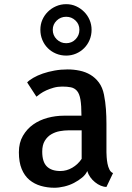

<svg xmlns="http://www.w3.org/2000/svg" viewBox="-20 -883 626 908"><path d="M483.4 -170.9V-163.1Q483.4 -155.3 484.4 -140.1Q485.4 -125 488.3 -109.4Q491.2 -93.8 497.6 -81.1Q503.9 -68.4 514.6 -64.5L483.4 1Q470.7 1 456.5 -4.9Q442.4 -10.7 429.2 -21.5Q416 -32.2 406.7 -45.4Q397.5 -58.6 392.6 -74.2Q385.7 -57.6 368.7 -43.5Q351.6 -29.3 330.1 -18.1Q308.6 -6.8 283.7 -1Q258.8 4.9 237.3 4.9Q204.1 4.9 173.3 -3.9Q142.6 -12.7 119.1 -32.2Q95.7 -51.8 82.5 -84Q69.3 -116.2 69.3 -163.1Q69.3 -208 88.4 -240.7Q107.4 -273.4 137.2 -294.4Q167 -315.4 205.1 -325.7Q243.2 -335.9 282.2 -335.9H365.2Q365.2 -383.8 360.4 -412.1Q355.5 -440.4 343.8 -453.6Q332 -466.8 314.9 -470.2Q297.9 -473.6 274.4 -473.6Q252.9 -473.6 233.9 -468.3Q214.8 -462.9 198.7 -455.6Q182.6 -448.2 170.4 -439.5Q158.2 -430.7 152.3 -425.8L108.4 -493.2Q118.2 -503.9 137.7 -515.1Q157.2 -526.4 182.6 -535.2Q208 -543.9 237.8 -549.3Q267.6 -554.7 299.8 -554.7Q329.1 -554.7 356.9 -548.8Q384.8 -543 407.7 -529.3Q430.7 -515.6 447.8 -492.7Q464.8 -469.7 471.7 -435.5Q478.5 -401.4 481 -366.7Q483.4 -332 483.4 -297.9ZM366.2 -266.6H303.7Q284.2 -266.6 262.7 -262.7Q241.2 -258.8 222.7 -248Q204.1 -237.3 191.9 -217.3Q179.7 -197.3 179.7 -166Q179.7 -117.2 201.7 -95.7Q223.6 -74.2 265.6 -74.2Q294.9 -74.2 321.8 -89.8Q348.6 -105.5 366.2 -131.8ZM293 -863.3Q318.4 -863.3 339.8 -853.5Q361.3 -843.8 377.9 -827.1Q394.5 -810.5 403.8 -788.6Q413.1 -766.6 413.1 -742.2Q413.1 -716.8 403.8 -694.3Q394.5 -671.9 377.9 -655.3Q361.3 -638.7 339.4 -629.4Q317.4 -620.1 293 -620.1Q267.6 -620.1 245.1 -629.4Q222.7 -638.7 206.1 -655.3Q189.5 -671.9 180.2 -694.3Q170.9 -716.8 170.9 -742.2Q170.9 -767.6 180.2 -789.1Q189.5 -810.5 206.1 -827.1Q222.7 -843.8 245.1 -853.5Q267.6 -863.3 293 -863.3ZM293 -678.7Q319.3 -678.7 337.4 -697.3Q355.5 -715.8 355.5 -742.2Q355.5 -768.6 336.9 -786.1Q318.4 -803.7 293 -803.7Q266.6 -803.7 248 -785.6Q229.5 -767.6 229.5 -742.2Q229.5 -715.8 248 -697.3Q266.6 -678.7 293 -678.7Z"/></svg>

Font: Allerta
Style: Medium
Weight: 500
Designer: Matt McInerney
Foundry: Matt McInerney
Version: Version 1.0